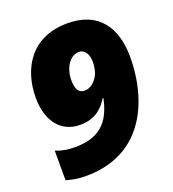

<svg xmlns="http://www.w3.org/2000/svg" viewBox="-134 -827 848 940"><g transform="rotate(-20 290.5 -357.0)"><path d="M155 10C270 10 356 -27 419 -86C518 -180 556 -327 556 -464C556 -615 487 -724 323 -724C136 -724 53 -588 53 -433C53 -313 113 -235 213 -235C295 -235 334 -278 360 -320H364C338 -194 273 -141 151 -141C114 -141 84 -146 52 -159V-5C81 4 114 10 155 10ZM290 -385C261 -385 246 -408 246 -455C246 -519 281 -573 328 -573C359 -573 376 -542 376 -503C376 -482 372 -463 366 -445C350 -410 324 -385 290 -385Z"/></g></svg>

Font: Noto Sans UI Black
Style: Italic
Weight: 900
Italic angle: -372°
Designer: Monotype Design Team
Foundry: Monotype Imaging Inc.
Version: Version 1.901